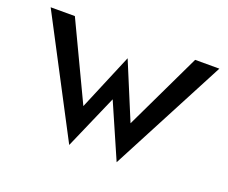

<svg xmlns="http://www.w3.org/2000/svg" viewBox="-85 -583 878 738"><g transform="rotate(20 354.0 -214.5)"><path d="M8 -451 256 22 353 -200 450 22 698 -451H599L449 -137L353 -368L256 -137L107 -451Z"/></g></svg>

Font: Charger Sport
Style: BdNrw
Weight: 700
Designer: Jasper
Foundry: Cannot Into Space Fonts
Version: Version 1.1